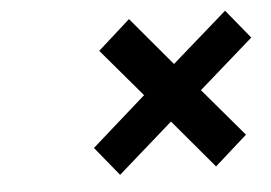

<svg xmlns="http://www.w3.org/2000/svg" viewBox="-37 -565 675 478"><g transform="rotate(-5 300.0 -326.0)"><path d="M186 -206.1 321.8 -326.2 220.2 -445.8 300.8 -518.1 402.8 -397 541 -518.1 600.1 -445.8 463.9 -326.2 565.9 -206.1 484.9 -133.8 382.8 -254.9 245.1 -133.8Z"/></g></svg>

Font: Trueno SemiBold
Style: Italic
Weight: 600
Designer: Julieta Ulanovsky
Foundry: Julieta Ulanovsky
Version: Version 3.001b | FøM Fix